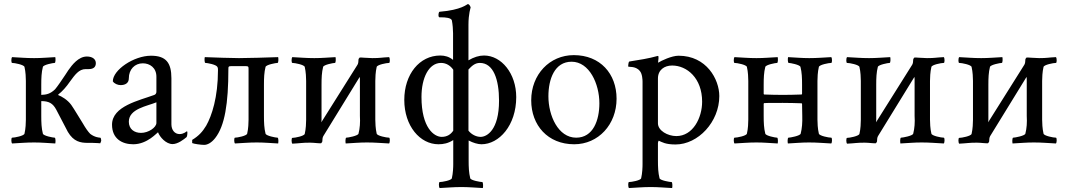

<svg xmlns="http://www.w3.org/2000/svg" viewBox="-20 -698 5216 938"><path d="M106.4 -113.3C106.4 -99.6 105.5 -69.3 99.6 -44.9C96.7 -34.2 51.8 -25.4 39.1 -25.4C34.2 -25.4 34.2 -2 39.1 2.9C79.1 1 106.4 -2 146.5 -2C183.6 -2 210.9 1 250 2.9C252 -2.9 252 -25.4 247.1 -25.4C239.3 -25.4 192.4 -34.2 189.5 -44.9C182.6 -71.3 181.6 -99.6 181.6 -131.8V-204.1C218.8 -204.1 238.3 -193.4 254.9 -162.1L311.5 -53.7C339.8 -5.9 373 0 409.2 0C425.8 0 442.4 0 456.1 1C460.9 1 465.8 2 469.7 2C470.7 0 474.6 -8.8 474.6 -10.7C474.6 -16.6 472.7 -25.4 469.7 -25.4C464.8 -25.4 442.4 -27.3 420.9 -43.9C410.2 -54.7 398.4 -71.3 383.8 -96.7L355.5 -142.6C345.7 -158.2 335.9 -174.8 328.1 -185.5C309.6 -210.9 280.3 -227.5 264.6 -233.4V-236.3C283.2 -250 304.7 -274.4 321.3 -298.8C345.7 -332 365.2 -360.4 398.4 -360.4H413.1C438.5 -360.4 448.2 -372.1 448.2 -389.6C448.2 -408.2 432.6 -421.9 404.3 -421.9C363.3 -421.9 332 -380.9 313.5 -354.5L298.8 -332C281.2 -305.7 260.7 -275.4 249 -261.7C225.6 -239.3 207 -235.4 181.6 -234.4V-284.2C181.6 -316.4 182.6 -344.7 189.5 -371.1C192.4 -381.8 239.3 -390.6 247.1 -390.6C252 -390.6 252 -413.1 250 -418.9C210.9 -417 183.6 -414.1 146.5 -414.1C106.4 -414.1 79.1 -417 39.1 -418.9C34.2 -414.1 34.2 -390.6 39.1 -390.6C51.8 -390.6 96.7 -381.8 99.6 -371.1C105.5 -346.7 106.4 -316.4 106.4 -302.7Z M668.9 -48.8C635.7 -48.8 609.4 -67.4 609.4 -103.5C609.4 -167 700.2 -179.7 744.1 -198.2V-97.7C744.1 -75.2 705.1 -48.8 668.9 -48.8ZM717.8 -425.8C633.8 -425.8 531.2 -356.4 531.2 -300.8C538.1 -289.1 555.7 -282.2 569.3 -282.2C591.8 -282.2 609.4 -292 609.4 -315.4C609.4 -359.4 638.7 -388.7 677.7 -388.7C711.9 -388.7 744.1 -367.2 744.1 -323.2V-250C744.1 -243.2 741.2 -237.3 734.4 -234.4C660.2 -207 527.3 -179.7 527.3 -88.9C527.3 -20.5 576.2 6.8 630.9 6.8C700.2 6.8 748 -50.8 752 -51.8C760.7 -28.3 791 5.9 823.2 5.9C848.6 5.9 877.9 -16.6 891.6 -28.3C894.5 -33.2 895.5 -43 895.5 -48.8C895.5 -51.8 895.5 -56.6 892.6 -56.6C889.6 -54.7 877 -43 857.4 -43C833 -43 817.4 -63.5 817.4 -90.8V-315.4C817.4 -391.6 791 -425.8 717.8 -425.8Z M1147.5 -414.1C1110.4 -414.1 1029.3 -417 980.5 -418.9C978.5 -413.1 978.5 -390.6 983.4 -390.6C992.2 -390.6 1036.1 -382.8 1042 -371.1C1044.9 -366.2 1044.9 -360.4 1044.9 -355.5C1044.9 -222.7 1014.6 -131.8 987.3 -84C969.7 -54.7 951.2 -34.2 918.9 -14.6V1C926.8 4.9 961.9 9.8 977.5 9.8C993.2 9.8 1012.7 0 1031.2 -23.4C1078.1 -83 1095.7 -191.4 1095.7 -361.3C1095.7 -373 1096.7 -375 1113.3 -375H1176.8C1193.4 -375 1194.3 -373 1194.3 -361.3V-113.3C1194.3 -99.6 1193.4 -69.3 1187.5 -44.9C1184.6 -34.2 1139.6 -25.4 1127.9 -25.4C1123 -25.4 1123 -2 1127.9 2.9C1168 1 1194.3 -2 1234.4 -2C1271.5 -2 1299.8 1 1338.9 2.9C1340.8 -2.9 1340.8 -25.4 1335.9 -25.4C1327.1 -25.4 1280.3 -34.2 1277.3 -44.9C1270.5 -71.3 1269.5 -99.6 1269.5 -131.8V-284.2C1269.5 -316.4 1270.5 -344.7 1277.3 -371.1C1280.3 -381.8 1327.1 -390.6 1335.9 -390.6C1340.8 -390.6 1340.8 -413.1 1338.9 -418.9C1290 -417 1184.6 -414.1 1147.5 -414.1Z M1549.8 -100.6C1550.8 -106.4 1550.8 -111.3 1550.8 -116.2V-284.2C1550.8 -316.4 1551.8 -344.7 1558.6 -371.1C1561.5 -381.8 1608.4 -390.6 1616.2 -390.6C1621.1 -390.6 1621.1 -413.1 1619.1 -418.9C1580.1 -417 1552.7 -414.1 1515.6 -414.1C1475.6 -414.1 1448.2 -417 1408.2 -418.9C1403.3 -414.1 1403.3 -390.6 1408.2 -390.6C1420.9 -390.6 1465.8 -381.8 1468.8 -371.1C1474.6 -346.7 1475.6 -316.4 1475.6 -302.7V-112.3C1475.6 -98.6 1474.6 -68.4 1468.8 -43.9C1465.8 -33.2 1420.9 -24.4 1408.2 -24.4C1403.3 -24.4 1403.3 -1 1408.2 3.9C1448.2 2 1454.1 -1 1494.1 -1C1503.9 -1 1515.6 0 1526.4 1C1534.2 2 1545.9 2 1548.8 2C1553.7 -2.9 1554.7 -5.9 1554.7 -7.8C1554.7 -15.6 1555.7 -27.3 1559.6 -33.2L1737.3 -322.3C1738.3 -316.4 1738.3 -311.5 1738.3 -306.6V-131.8C1740.2 -99.6 1738.3 -71.3 1731.4 -44.9C1728.5 -34.2 1679.7 -25.4 1671.9 -25.4C1667 -25.4 1667 -2.9 1668.9 2.9C1708 1 1735.4 -2 1772.5 -2C1812.5 -2 1840.8 1 1880.9 2.9C1885.7 -2 1885.7 -25.4 1880.9 -25.4C1868.2 -25.4 1823.2 -34.2 1820.3 -44.9C1814.5 -69.3 1813.5 -99.6 1813.5 -113.3V-302.7C1813.5 -316.4 1814.5 -346.7 1820.3 -371.1C1823.2 -381.8 1868.2 -390.6 1880.9 -390.6C1885.7 -390.6 1885.7 -414.1 1880.9 -418.9C1840.8 -417 1838.9 -414.1 1798.8 -414.1C1789.1 -414.1 1770.5 -415 1759.8 -416C1752 -417 1740.2 -417 1737.3 -417C1732.4 -412.1 1731.4 -409.2 1731.4 -407.2C1731.4 -399.4 1730.5 -387.7 1726.6 -381.8Z M2194.3 -59.6C2182.6 -42 2165 -29.3 2137.7 -29.3C2101.6 -29.3 2039.1 -72.3 2039.1 -224.6C2039.1 -316.4 2074.2 -390.6 2134.8 -390.6C2160.2 -390.6 2180.7 -377 2194.3 -357.4ZM2268.6 -358.4C2284.2 -375 2299.8 -390.6 2324.2 -390.6C2390.6 -390.6 2418 -309.6 2418 -206.1C2418 -62.5 2358.4 -29.3 2328.1 -29.3C2307.6 -29.3 2284.2 -40 2268.6 -59.6ZM2268.6 -577.1C2268.6 -630.9 2279.3 -661.1 2279.3 -661.1C2278.3 -667 2272.5 -677.7 2266.6 -677.7H2264.6C2261.7 -677.7 2235.4 -649.4 2127.9 -640.6C2123 -640.6 2122.1 -627 2122.1 -625C2122.1 -617.2 2124 -613.3 2127.9 -613.3H2137.7C2154.3 -613.3 2183.6 -611.3 2187.5 -598.6C2191.4 -579.1 2193.4 -552.7 2193.4 -536.1V-405.3C2174.8 -420.9 2153.3 -426.8 2130.9 -426.8C2029.3 -426.8 1955.1 -335 1955.1 -210C1955.1 -82 2032.2 6.8 2122.1 6.8C2146.5 6.8 2169.9 2 2194.3 -13.7V103.5C2194.3 118.2 2193.4 147.5 2187.5 172.9C2184.6 183.6 2139.6 191.4 2127.9 191.4C2123 191.4 2123 215.8 2127.9 220.7C2168 218.8 2194.3 215.8 2234.4 215.8C2271.5 215.8 2299.8 218.8 2338.9 220.7C2340.8 214.8 2340.8 191.4 2335.9 191.4C2328.1 191.4 2280.3 183.6 2277.3 172.9C2270.5 145.5 2269.5 118.2 2269.5 85.9V-11.7C2291 0 2315.4 6.8 2332 6.8C2418 6.8 2502 -85 2502 -223.6C2502 -338.9 2429.7 -426.8 2344.7 -426.8C2320.3 -426.8 2294.9 -418.9 2268.6 -403.3Z M2772.5 -396.5C2859.4 -396.5 2908.2 -288.1 2908.2 -193.4C2908.2 -110.4 2877.9 -25.4 2794.9 -25.4C2707 -25.4 2659.2 -132.8 2659.2 -227.5C2659.2 -311.5 2689.5 -396.5 2772.5 -396.5ZM2783.2 -428.7C2665 -428.7 2575.2 -334 2575.2 -208C2575.2 -85.9 2656.2 6.8 2785.2 6.8C2903.3 6.8 2992.2 -89.8 2992.2 -215.8C2992.2 -337.9 2912.1 -428.7 2783.2 -428.7Z M3294.9 -425.8C3261.7 -425.8 3210 -401.4 3195.3 -391.6V-396.5C3195.3 -401.4 3200.2 -424.8 3194.3 -424.8C3193.4 -424.8 3190.4 -423.8 3189.5 -423.8C3153.3 -413.1 3098.6 -404.3 3054.7 -397.5C3049.8 -396.5 3048.8 -375 3048.8 -374C3048.8 -368.2 3084 -377.9 3105.5 -351.6C3118.2 -337.9 3119.1 -306.6 3119.1 -298.8V103.5C3119.1 118.2 3118.2 147.5 3112.3 172.9C3109.4 183.6 3064.5 191.4 3052.7 191.4C3047.9 191.4 3047.9 215.8 3052.7 220.7C3092.8 218.8 3119.1 215.8 3159.2 215.8C3196.3 215.8 3224.6 218.8 3263.7 220.7C3265.6 214.8 3265.6 191.4 3260.7 191.4C3252.9 191.4 3205.1 183.6 3202.1 172.9C3195.3 145.5 3194.3 118.2 3194.3 85.9V2C3194.3 -5.9 3198.2 -10.7 3198.2 -10.7C3213.9 -3.9 3230.5 7.8 3280.3 7.8C3390.6 7.8 3494.1 -102.5 3494.1 -228.5C3494.1 -310.5 3431.6 -425.8 3294.9 -425.8ZM3263.7 -377.9C3335.9 -377.9 3410.2 -316.4 3410.2 -201.2C3410.2 -122.1 3365.2 -33.2 3284.2 -33.2C3242.2 -33.2 3194.3 -59.6 3194.3 -95.7V-314.5C3194.3 -356.4 3225.6 -377.9 3263.7 -377.9Z M3710.9 -190.4C3710.9 -192.4 3711.9 -194.3 3713.9 -194.3C3719.7 -195.3 3737.3 -195.3 3804.7 -195.3C3836.9 -195.3 3867.2 -194.3 3895.5 -193.4C3897.5 -193.4 3898.4 -191.4 3898.4 -189.5L3899.4 -131.8C3900.4 -99.6 3898.4 -71.3 3891.6 -44.9C3888.7 -34.2 3839.8 -25.4 3832 -25.4C3827.1 -25.4 3827.1 -2.9 3829.1 2.9C3868.2 1 3895.5 -2 3932.6 -2C3972.7 -2 4001 1 4041 2.9C4045.9 -2 4045.9 -25.4 4041 -25.4C4028.3 -25.4 3983.4 -34.2 3980.5 -44.9C3974.6 -69.3 3973.6 -99.6 3973.6 -113.3V-302.7C3973.6 -316.4 3974.6 -346.7 3980.5 -371.1C3983.4 -381.8 4028.3 -390.6 4041 -390.6C4045.9 -390.6 4045.9 -414.1 4041 -418.9C4001 -417 3973.6 -414.1 3933.6 -414.1C3896.5 -414.1 3869.1 -417 3830.1 -418.9C3828.1 -413.1 3828.1 -390.6 3833 -390.6C3840.8 -390.6 3887.7 -381.8 3890.6 -371.1C3897.5 -344.7 3898.4 -316.4 3898.4 -284.2V-240.2C3898.4 -238.3 3897.5 -236.3 3895.5 -236.3C3867.2 -235.4 3834 -234.4 3804.7 -234.4C3772.5 -234.4 3742.2 -235.4 3713.9 -236.3C3711.9 -236.3 3710.9 -238.3 3710.9 -240.2V-284.2C3710.9 -316.4 3711.9 -344.7 3718.8 -371.1C3721.7 -381.8 3768.6 -390.6 3776.4 -390.6C3781.2 -390.6 3781.2 -413.1 3779.3 -418.9C3740.2 -417 3712.9 -414.1 3675.8 -414.1C3635.7 -414.1 3608.4 -417 3568.4 -418.9C3563.5 -414.1 3563.5 -390.6 3568.4 -390.6C3581.1 -390.6 3626 -381.8 3628.9 -371.1C3634.8 -346.7 3635.7 -316.4 3635.7 -302.7V-113.3C3635.7 -99.6 3634.8 -69.3 3628.9 -44.9C3626 -34.2 3581.1 -25.4 3568.4 -25.4C3563.5 -25.4 3563.5 -2 3568.4 2.9C3608.4 1 3635.7 -2 3675.8 -2C3712.9 -2 3740.2 1 3779.3 2.9C3781.2 -2.9 3781.2 -25.4 3776.4 -25.4C3768.6 -25.4 3721.7 -34.2 3718.8 -44.9C3711.9 -71.3 3710.9 -99.6 3710.9 -131.8Z M4259.8 -100.6C4260.7 -106.4 4260.7 -111.3 4260.7 -116.2V-284.2C4260.7 -316.4 4261.7 -344.7 4268.6 -371.1C4271.5 -381.8 4318.4 -390.6 4326.2 -390.6C4331.1 -390.6 4331.1 -413.1 4329.1 -418.9C4290 -417 4262.7 -414.1 4225.6 -414.1C4185.5 -414.1 4158.2 -417 4118.2 -418.9C4113.3 -414.1 4113.3 -390.6 4118.2 -390.6C4130.9 -390.6 4175.8 -381.8 4178.7 -371.1C4184.6 -346.7 4185.5 -316.4 4185.5 -302.7V-112.3C4185.5 -98.6 4184.6 -68.4 4178.7 -43.9C4175.8 -33.2 4130.9 -24.4 4118.2 -24.4C4113.3 -24.4 4113.3 -1 4118.2 3.9C4158.2 2 4164.1 -1 4204.1 -1C4213.9 -1 4225.6 0 4236.3 1C4244.1 2 4255.9 2 4258.8 2C4263.7 -2.9 4264.6 -5.9 4264.6 -7.8C4264.6 -15.6 4265.6 -27.3 4269.5 -33.2L4447.3 -322.3C4448.2 -316.4 4448.2 -311.5 4448.2 -306.6V-131.8C4450.2 -99.6 4448.2 -71.3 4441.4 -44.9C4438.5 -34.2 4389.6 -25.4 4381.8 -25.4C4377 -25.4 4377 -2.9 4378.9 2.9C4418 1 4445.3 -2 4482.4 -2C4522.5 -2 4550.8 1 4590.8 2.9C4595.7 -2 4595.7 -25.4 4590.8 -25.4C4578.1 -25.4 4533.2 -34.2 4530.3 -44.9C4524.4 -69.3 4523.4 -99.6 4523.4 -113.3V-302.7C4523.4 -316.4 4524.4 -346.7 4530.3 -371.1C4533.2 -381.8 4578.1 -390.6 4590.8 -390.6C4595.7 -390.6 4595.7 -414.1 4590.8 -418.9C4550.8 -417 4548.8 -414.1 4508.8 -414.1C4499 -414.1 4480.5 -415 4469.7 -416C4461.9 -417 4450.2 -417 4447.3 -417C4442.4 -412.1 4441.4 -409.2 4441.4 -407.2C4441.4 -399.4 4440.4 -387.7 4436.5 -381.8Z M4807.6 -100.6C4808.6 -106.4 4808.6 -111.3 4808.6 -116.2V-284.2C4808.6 -316.4 4809.6 -344.7 4816.4 -371.1C4819.3 -381.8 4866.2 -390.6 4874 -390.6C4878.9 -390.6 4878.9 -413.1 4877 -418.9C4837.9 -417 4810.5 -414.1 4773.4 -414.1C4733.4 -414.1 4706.1 -417 4666 -418.9C4661.1 -414.1 4661.1 -390.6 4666 -390.6C4678.7 -390.6 4723.6 -381.8 4726.6 -371.1C4732.4 -346.7 4733.4 -316.4 4733.4 -302.7V-112.3C4733.4 -98.6 4732.4 -68.4 4726.6 -43.9C4723.6 -33.2 4678.7 -24.4 4666 -24.4C4661.1 -24.4 4661.1 -1 4666 3.9C4706.1 2 4711.9 -1 4752 -1C4761.7 -1 4773.4 0 4784.2 1C4792 2 4803.7 2 4806.6 2C4811.5 -2.9 4812.5 -5.9 4812.5 -7.8C4812.5 -15.6 4813.5 -27.3 4817.4 -33.2L4995.1 -322.3C4996.1 -316.4 4996.1 -311.5 4996.1 -306.6V-131.8C4998 -99.6 4996.1 -71.3 4989.3 -44.9C4986.3 -34.2 4937.5 -25.4 4929.7 -25.4C4924.8 -25.4 4924.8 -2.9 4926.8 2.9C4965.8 1 4993.2 -2 5030.3 -2C5070.3 -2 5098.6 1 5138.7 2.9C5143.6 -2 5143.6 -25.4 5138.7 -25.4C5126 -25.4 5081.1 -34.2 5078.1 -44.9C5072.3 -69.3 5071.3 -99.6 5071.3 -113.3V-302.7C5071.3 -316.4 5072.3 -346.7 5078.1 -371.1C5081.1 -381.8 5126 -390.6 5138.7 -390.6C5143.6 -390.6 5143.6 -414.1 5138.7 -418.9C5098.6 -417 5096.7 -414.1 5056.6 -414.1C5046.9 -414.1 5028.3 -415 5017.6 -416C5009.8 -417 4998 -417 4995.1 -417C4990.2 -412.1 4989.3 -409.2 4989.3 -407.2C4989.3 -399.4 4988.3 -387.7 4984.4 -381.8Z"/></svg>

Font: Crimson
Style: Roman
Weight: 400
Version: Version 0.2